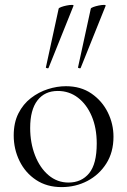

<svg xmlns="http://www.w3.org/2000/svg" viewBox="-20 -751 519 784"><path d="M231.4 13Q171.6 13 127.6 -16Q83.6 -45 59.8 -93.5Q36 -142 36 -198Q36 -250 55.2 -288Q74.4 -326 106.2 -350.5Q138 -375 175.4 -387Q212.8 -399 249.2 -399Q310 -399 353.5 -369Q397 -339 420.2 -292Q443.4 -245 443.4 -192.8Q443.4 -129.4 414.1 -83.3Q384.8 -37.2 336.8 -12.1Q288.8 13 231.4 13ZM259.8 -5.6Q312.6 -5.6 343.8 -43.4Q375 -81.2 375 -165Q375 -228.4 354.5 -276.6Q334 -324.8 298.2 -352.2Q262.4 -379.6 216 -379.6Q162.6 -379.6 132.9 -341Q103.2 -302.4 103.2 -228.6Q103.2 -167.8 123 -116.7Q142.8 -65.6 178.2 -35.6Q213.6 -5.6 259.8 -5.6ZM178.4 -474Q177.4 -471 171.9 -472.5Q166.4 -474 167.4 -476L219.6 -716Q220.8 -719 230.3 -722.5Q239.8 -726 252.1 -728.5Q264.4 -731 273.2 -731Q282 -731 280 -727ZM309.6 -474Q308.6 -471 303.1 -472.5Q297.6 -474 298.6 -476L350.8 -716Q352 -719 361.5 -722.5Q371 -726 383.3 -728.5Q395.6 -731 404.4 -731Q413.2 -731 411.2 -727Z"/></svg>

Font: Cormorant Garamond Light
Style: Regular
Weight: 300
Designer: Christian Thalmann (Catharsis Fonts)
Foundry: Catharsis Fonts
Version: Version 4.001